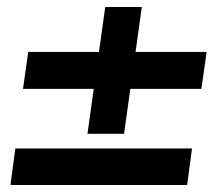

<svg xmlns="http://www.w3.org/2000/svg" viewBox="-20 -531 640 551"><path d="M369 -382 387 -511H282L264 -382H61L46 -276H249L231 -147H336L354 -276H558L573 -382ZM10 0H517L531 -105H24Z"/></svg>

Font: Chivo
Style: Bold Italic
Weight: 700
Italic angle: -8°
Designer: Hector Gatti
Foundry: Omnibus-Type
Version: Version 1.003;PS 001.003;hotconv 1.0.70;makeotf.lib2.5.58329